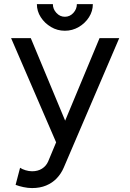

<svg xmlns="http://www.w3.org/2000/svg" viewBox="-20 -909 637 938"><path d="M315.9 -277.3 130.4 -722.7H34.2L269.5 -178.2ZM291.5 -90.3 562.5 -722.7H466.3L214.8 -119.1Q205.1 -97.7 185.1 -85Q165 -72.3 136.7 -72.3Q121.1 -72.3 104.5 -77.4Q87.9 -82.5 78.1 -89.4L56.2 -5.9Q72.8 0.5 94.5 5.1Q116.2 9.8 136.7 9.8Q175.3 9.8 205.3 -2.7Q235.4 -15.1 257.1 -37.8Q278.8 -60.5 291.5 -90.3ZM296.9 -758.8Q333.5 -758.8 364.7 -777.1Q396 -795.4 414.8 -825Q433.6 -854.5 433.6 -888.7H355.5Q355.5 -864.7 338.4 -845.9Q321.3 -827.1 296.9 -827.1Q272.9 -827.1 255.6 -845.9Q238.3 -864.7 238.3 -888.7H160.2Q160.2 -854.5 179.2 -825Q198.2 -795.4 229.2 -777.1Q260.3 -758.8 296.9 -758.8Z"/></svg>

Font: Giphurs
Style: Regular
Weight: 400
Version: Version 2.010